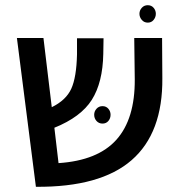

<svg xmlns="http://www.w3.org/2000/svg" viewBox="-20 -708 692 738"><path d="M45 0ZM118 10 45 -562H147L179 -296Q234 -323 254 -367Q274 -411 276 -499V-561H378L377 -501Q375 -391 333 -324.5Q291 -258 189 -217L205 -81Q356 -91 427.5 -171Q499 -251 498 -403L496 -562H603L604 -408Q606 -197 486 -92.5Q366 12 118 10ZM405 -267Q405 -253 396.5 -243Q388 -233 374 -233Q360 -233 351 -243Q342 -253 342 -267Q342 -280 351 -290Q360 -300 374 -300Q388 -300 396.5 -290Q405 -280 405 -267ZM579 -655Q579 -642 570.5 -631.5Q562 -621 548 -621Q534 -621 525 -631.5Q516 -642 516 -655Q516 -668 525 -678Q534 -688 548 -688Q562 -688 570.5 -678Q579 -668 579 -655Z"/></svg>

Font: Assistant SemiBold
Style: Regular
Weight: 600
Designer: Hebrew By Ben Nathan, Latin by Paul Hunt
Version: Version 2.001; ttfautohint (v1.6)